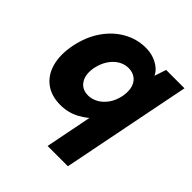

<svg xmlns="http://www.w3.org/2000/svg" viewBox="-191 -642 977 977"><g transform="rotate(45 297.0 -153.5)"><path d="M378 -77Q350 -43 303.5 -18Q257 7 201 7Q137 7 94 -24.5Q51 -56 34.5 -114Q18 -172 33 -250Q49 -329 88.5 -386.5Q128 -444 184 -475.5Q240 -507 303 -507Q335 -507 361.5 -497.5Q388 -488 407 -472.5Q426 -457 435 -437L456 -500H588L449 200H303L358 -78ZM190 -250Q179 -195 200.5 -161Q222 -127 267 -127Q294 -127 320 -141.5Q346 -156 365.5 -183.5Q385 -211 393 -250Q400 -290 391.5 -317Q383 -344 362.5 -358Q342 -372 315 -372Q285 -372 259.5 -356.5Q234 -341 216 -313.5Q198 -286 190 -250Z"/></g></svg>

Font: Albert Sans ExtraBold
Style: Italic
Weight: 800
Italic angle: -11.25°
Designer: Andreas Rasmussen
Foundry: a.Foundry
Version: Version 1.025